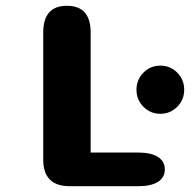

<svg xmlns="http://www.w3.org/2000/svg" viewBox="-20 -644 659 664"><path d="M534.5 -250.5Q500 -250.5 476 -274.8Q452 -299 452 -333.5Q452 -368.5 476 -392.8Q500 -417 534.5 -417Q569 -417 593 -392.8Q617 -368.5 617 -333.5Q617 -299 593 -274.8Q569 -250.5 534.5 -250.5ZM293.5 -116.5H458Q502.5 -116.5 526.2 -101.2Q550 -86 550 -58Q550 -30 526.2 -15Q502.5 0 458 0H221.5Q129.5 0 129.5 -92V-531.5Q129.5 -624 211.5 -624Q293.5 -624 293.5 -531.5Z"/></svg>

Font: Sono Monospace
Style: Bold
Weight: 700
Designer: Tyler Finck
Foundry: Tyler Finck
Version: Version 2.112